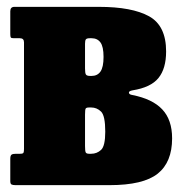

<svg xmlns="http://www.w3.org/2000/svg" viewBox="-20 -540 533 560"><path d="M38 -428.5H20.5Q13 -428.5 11.5 -430.8Q10 -433 10 -440.5V-507Q10 -520 22 -520H268.5Q365 -520 414.8 -492.5Q464.5 -465 464.5 -390Q464.5 -340 442.2 -312.5Q420 -285 366.5 -276.5Q355.5 -274.5 356 -269.5Q356.5 -264.5 365.5 -263Q424.5 -251.5 453.2 -221Q482 -190.5 482 -136.5Q482 -67 440 -33.5Q398 0 299.5 0H25.5Q17 0 13.5 -2Q10 -4 10 -12V-76.5Q10 -86.5 13.8 -89Q17.5 -91.5 26.5 -91.5H38.5Q47 -91.5 48.5 -94.5Q50 -97.5 50 -105.5V-416.5Q50 -428.5 38 -428.5ZM228 -412.5V-340.5Q228 -327 230.5 -322.8Q233 -318.5 243.5 -318.5H247Q264 -318.5 273 -331.2Q282 -344 282 -374Q282 -404 273 -416.2Q264 -428.5 247 -428.5H242Q233 -428.5 230.5 -425.2Q228 -422 228 -412.5ZM228 -205.5V-114Q228 -99.5 230 -95.5Q232 -91.5 240 -91.5H246Q262.5 -91.5 274.8 -102.8Q287 -114 287 -156Q287 -202.5 274.8 -214.5Q262.5 -226.5 246 -226.5H239.5Q232 -226.5 230 -223.5Q228 -220.5 228 -205.5Z"/></svg>

Font: Besley* Condensed Heavy
Style: Regular
Weight: 800
Width: 3
Designer: Owen Earl
Foundry: indestructible type*
Version: Version 3.000; ttfautohint (v1.8.3)